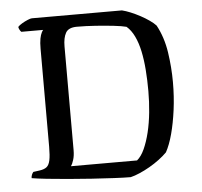

<svg xmlns="http://www.w3.org/2000/svg" viewBox="-51 -757 851 810"><g transform="rotate(-5 374.5 -352.0)"><path d="M470.3 0Q441.9 0 398.6 -2.3Q355.3 -4.5 305.4 -7.8Q255.5 -11.1 206.2 -15.4Q157 -19.6 116.6 -23.9Q76.3 -28.2 53.3 -32.2Q53.3 -40 56.3 -47Q59.3 -54 62.9 -57.8L90.5 -61.6Q109.6 -64.4 119.7 -72.4Q129.9 -80.4 134.2 -100.3Q138.5 -120.3 138.5 -157.8V-572.3Q138.5 -599 141.7 -615.5Q145 -632 149.7 -640.8Q154.3 -649.5 156.3 -651H63.9Q60.1 -654.5 56.8 -660.7Q53.5 -667 52.8 -672.6Q58.3 -679.1 70.4 -686.3Q82.4 -693.5 95 -698.7Q107.5 -704 113.3 -704H494.6Q511 -700 530.5 -692Q550.1 -683.9 570.4 -673.1Q590.6 -662.3 607.7 -650.3Q624.8 -638.4 634.8 -627.4Q663 -575.4 672.8 -510.8Q682.5 -446.1 682.5 -383.9Q682.5 -322.6 675.1 -266.8Q667.7 -211 655.6 -165.9Q643.5 -120.8 627.3 -91.4Q613.2 -77 593.4 -62.2Q573.7 -47.4 551.8 -34.9Q529.9 -22.3 508.6 -13.2Q487.4 -4 470.3 0ZM223.1 -67.9H502.9Q521 -82.8 534.5 -112.5Q548 -142.1 557.5 -181.2Q567 -220.4 571.5 -265.2Q576 -310 576 -355.4Q576 -402.6 572.7 -445.3Q569.5 -488 561.8 -524.5Q554 -561.1 540.7 -588.8Q527.4 -616.5 507.9 -633.3Q489.1 -638.3 454.3 -642.2Q419.5 -646.1 378.5 -649Q337.6 -651.9 299 -651.9Q263.3 -651.9 251.7 -630.9Q240 -609.9 240 -573.5V-134.1Q240 -110.5 234.3 -93Q228.7 -75.5 223.1 -67.9Z"/></g></svg>

Font: Texturina Medium
Style: Regular
Weight: 500
Designer: Guillermo Torres Carreño
Foundry: Omnibus-Type
Version: Version 1.003